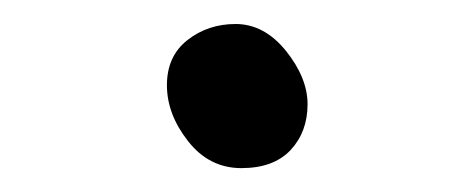

<svg xmlns="http://www.w3.org/2000/svg" viewBox="-20 -498 390 160"><path d="M176.3 -478Q200.2 -478 218.3 -455.6Q236.3 -433.1 236.3 -411.1Q236.3 -388.2 222.2 -373Q208 -357.9 181.2 -357.9Q154.3 -357.9 136.7 -380.4Q119.1 -402.8 119.1 -427Q119.1 -451.2 136.2 -464.6Q153.3 -478 176.3 -478Z"/></svg>

Font: LXGW WenKai GB Screen
Style: Regular
Weight: 400
Designer: LXGW / Fontworks Inc.
Foundry: LXGW / Fontworks Inc.
Version: Version 1.321;February 19, 2024;FontCreator 14.0.0.2901 64-b